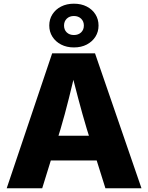

<svg xmlns="http://www.w3.org/2000/svg" viewBox="-20 -1015 799 1035"><path d="M16.1 0 261.2 -727.5H492.2L742.7 0H548.3L448.2 -318.8Q424.3 -398.4 401.4 -485.1Q378.4 -571.8 355 -668H396Q373 -571.8 351.3 -484.9Q329.6 -397.9 306.2 -318.8L207.5 0ZM183.1 -149.9V-283.2H575.7V-149.9ZM378.4 -759.3Q339.4 -759.3 309.3 -774.9Q279.3 -790.5 262.5 -817.1Q245.6 -843.8 245.6 -877.4Q245.6 -911.1 262.5 -937.7Q279.3 -964.4 309.3 -979.7Q339.4 -995.1 378.4 -995.1Q418 -995.1 447.8 -979.7Q477.5 -964.4 494.4 -937.7Q511.2 -911.1 511.2 -877Q511.2 -843.8 494.4 -817.1Q477.5 -790.5 447.8 -774.9Q418 -759.3 378.4 -759.3ZM378.4 -826.2Q402.3 -826.2 417.2 -840.3Q432.1 -854.5 432.1 -877.4Q432.1 -899.9 417.2 -914.3Q402.3 -928.7 378.4 -928.7Q354.5 -928.7 339.8 -914.3Q325.2 -899.9 325.2 -877.4Q325.2 -854.5 339.8 -840.3Q354.5 -826.2 378.4 -826.2Z"/></svg>

Font: Inter 20pt ExtraBold
Style: Regular
Weight: 800
Version: Version 4.001;git-66647c0bb